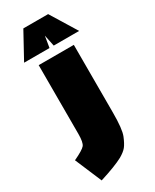

<svg xmlns="http://www.w3.org/2000/svg" viewBox="-299 -781 853 1060"><g transform="rotate(-30 127.5 -251.5)"><path d="M28 -66V-505H252V-73Q252 32 236.5 70Q221 108 206.5 126Q192 144 161 162Q113 188 11 220L-61 50Q1 21 14.5 4Q28 -13 28 -66ZM-35 -557 56 -723H214L316 -557H154L139 -629L127 -557Z"/></g></svg>

Font: Titillium Web
Style: Black
Weight: 900
Version: Version 1.001;PS 35.000;hotconv 1.0.70;makeotf.lib2.5.55311